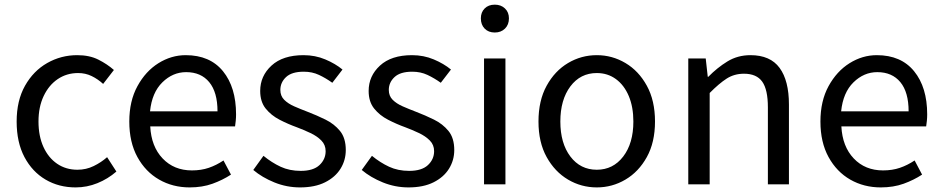

<svg xmlns="http://www.w3.org/2000/svg" viewBox="-20 -795 4061 828"><path d="M306.2 13.2Q233.9 13.2 176.5 -20.5Q119.1 -54.2 85.4 -117.7Q51.8 -181.2 51.8 -271Q51.8 -361.3 87.9 -425.3Q124 -489.3 183.6 -523.2Q243.2 -557.1 313 -557.1Q366.2 -557.1 404.3 -537.8Q442.4 -518.6 471.2 -493.2L424.8 -433.1Q401.9 -454.1 375.2 -467Q348.6 -480 316.9 -480Q267.6 -480 229 -453.9Q190.4 -427.7 168.2 -380.6Q146 -333.5 146 -271Q146 -208.5 167.2 -161.6Q188.5 -114.7 226.3 -88.9Q264.2 -63 314 -63Q351.6 -63 384 -78.9Q416.5 -94.7 441.9 -117.2L481.9 -55.2Q445.3 -23.4 400.1 -5.1Q355 13.2 306.2 13.2Z M797.9 13.2Q725.1 13.2 666.3 -20.5Q607.4 -54.2 572.5 -117.9Q537.6 -181.6 537.6 -271Q537.6 -359.4 572.8 -423.6Q607.9 -487.8 663.3 -522.5Q718.8 -557.1 780.8 -557.1Q885.3 -557.1 941.7 -487.8Q998 -418.5 998 -301.8Q998 -287.1 996.6 -273.9Q995.1 -260.7 993.7 -250H627.9Q632.3 -163.1 681.4 -111.6Q730.5 -60.1 807.6 -60.1Q847.7 -60.1 880.4 -71.3Q913.1 -82.5 943.8 -103L976.1 -42Q940.4 -18.6 896.5 -2.7Q852.5 13.2 797.9 13.2ZM627 -314.9H918Q918 -397.5 882.3 -440.7Q846.7 -483.9 782.7 -483.9Q725.1 -483.9 680.2 -439.9Q635.3 -396 627 -314.9Z M1273.9 13.2Q1216.3 13.2 1163.3 -8.3Q1110.4 -29.8 1072.3 -62L1116.2 -123Q1151.9 -93.8 1190.2 -75.9Q1228.5 -58.1 1276.9 -58.1Q1331.1 -58.1 1357.7 -83Q1384.3 -107.9 1384.3 -143.1Q1384.3 -170.4 1365.7 -189.2Q1347.2 -208 1318.6 -221.4Q1290 -234.9 1260.3 -246.1Q1222.2 -259.8 1185.8 -278.6Q1149.4 -297.4 1125.7 -326.9Q1102.1 -356.4 1102.1 -402.8Q1102.1 -467.3 1150.9 -512.2Q1199.7 -557.1 1289.1 -557.1Q1339.4 -557.1 1382.8 -538.8Q1426.3 -520.5 1457 -495.1L1413.1 -438Q1385.3 -458 1355.7 -471.9Q1326.2 -485.8 1290 -485.8Q1238.3 -485.8 1213.6 -462.6Q1189 -439.5 1189 -407.2Q1189 -381.3 1205.6 -364.7Q1222.2 -348.1 1248.8 -336.4Q1275.4 -324.7 1306.2 -313Q1345.7 -297.9 1383.5 -279.3Q1421.4 -260.7 1446.3 -230.2Q1471.2 -199.7 1471.2 -147.9Q1471.2 -104 1448.5 -67.4Q1425.8 -30.8 1381.8 -8.8Q1337.9 13.2 1273.9 13.2Z M1741.7 13.2Q1684.1 13.2 1631.1 -8.3Q1578.1 -29.8 1540 -62L1584 -123Q1619.6 -93.8 1658 -75.9Q1696.3 -58.1 1744.6 -58.1Q1798.8 -58.1 1825.4 -83Q1852.1 -107.9 1852.1 -143.1Q1852.1 -170.4 1833.5 -189.2Q1814.9 -208 1786.4 -221.4Q1757.8 -234.9 1728 -246.1Q1689.9 -259.8 1653.6 -278.6Q1617.2 -297.4 1593.5 -326.9Q1569.8 -356.4 1569.8 -402.8Q1569.8 -467.3 1618.7 -512.2Q1667.5 -557.1 1756.8 -557.1Q1807.1 -557.1 1850.6 -538.8Q1894 -520.5 1924.8 -495.1L1880.9 -438Q1853 -458 1823.5 -471.9Q1793.9 -485.8 1757.8 -485.8Q1706.1 -485.8 1681.4 -462.6Q1656.7 -439.5 1656.7 -407.2Q1656.7 -381.3 1673.3 -364.7Q1689.9 -348.1 1716.6 -336.4Q1743.2 -324.7 1773.9 -313Q1813.5 -297.9 1851.3 -279.3Q1889.2 -260.7 1914.1 -230.2Q1939 -199.7 1939 -147.9Q1939 -104 1916.3 -67.4Q1893.6 -30.8 1849.6 -8.8Q1805.7 13.2 1741.7 13.2Z M2067.4 0V-543H2159.7V0ZM2113.8 -654.8Q2086.4 -654.8 2070.1 -671.6Q2053.7 -688.5 2053.7 -715.8Q2053.7 -742.2 2070.1 -758.5Q2086.4 -774.9 2113.8 -774.9Q2140.6 -774.9 2157.7 -758.5Q2174.8 -742.2 2174.8 -715.8Q2174.8 -688.5 2157.7 -671.6Q2140.6 -654.8 2113.8 -654.8Z M2553.7 13.2Q2486.8 13.2 2429.7 -20.5Q2372.6 -54.2 2337.4 -117.7Q2302.2 -181.2 2302.2 -271Q2302.2 -361.3 2337.4 -425.3Q2372.6 -489.3 2429.7 -523.2Q2486.8 -557.1 2553.7 -557.1Q2620.1 -557.1 2677.2 -523.2Q2734.4 -489.3 2769.5 -425.3Q2804.7 -361.3 2804.7 -271Q2804.7 -181.2 2769.5 -117.7Q2734.4 -54.2 2677.2 -20.5Q2620.1 13.2 2553.7 13.2ZM2553.7 -63Q2624 -63 2667.7 -120.1Q2711.4 -177.2 2711.4 -271Q2711.4 -333.5 2691.7 -380.6Q2671.9 -427.7 2636.2 -453.9Q2600.6 -480 2553.7 -480Q2482.9 -480 2439.7 -422.4Q2396.5 -364.7 2396.5 -271Q2396.5 -177.2 2439.7 -120.1Q2482.9 -63 2553.7 -63Z M2948.2 0V-543H3023.4L3032.2 -463.9H3034.7Q3072.8 -502.9 3116.9 -530Q3161.1 -557.1 3216.3 -557.1Q3301.8 -557.1 3342 -502.2Q3382.3 -447.3 3382.3 -344.2V0H3291.5V-332Q3291.5 -408.7 3267.1 -442.9Q3242.7 -477.1 3188.5 -477.1Q3146.5 -477.1 3113.8 -456.1Q3081.1 -435.1 3040.5 -394V0Z M3778.3 13.2Q3705.6 13.2 3646.7 -20.5Q3587.9 -54.2 3553 -117.9Q3518.1 -181.6 3518.1 -271Q3518.1 -359.4 3553.2 -423.6Q3588.4 -487.8 3643.8 -522.5Q3699.2 -557.1 3761.2 -557.1Q3865.7 -557.1 3922.1 -487.8Q3978.5 -418.5 3978.5 -301.8Q3978.5 -287.1 3977.1 -273.9Q3975.6 -260.7 3974.1 -250H3608.4Q3612.8 -163.1 3661.9 -111.6Q3710.9 -60.1 3788.1 -60.1Q3828.1 -60.1 3860.8 -71.3Q3893.6 -82.5 3924.3 -103L3956.5 -42Q3920.9 -18.6 3877 -2.7Q3833 13.2 3778.3 13.2ZM3607.4 -314.9H3898.4Q3898.4 -397.5 3862.8 -440.7Q3827.1 -483.9 3763.2 -483.9Q3705.6 -483.9 3660.6 -439.9Q3615.7 -396 3607.4 -314.9Z"/></svg>

Font: Source Han Sans CN
Style: Regular
Weight: 400
Designer: Ryoko NISHIZUKA  (kana, bopomofo & ideographs); Paul D. Hunt (Latin, Greek & Cyrillic); Sandoll Communications , Soo-you
Foundry: Adobe
Version: Version 2.004;hotconv 1.0.118;makeotfexe 2.5.65603